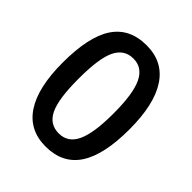

<svg xmlns="http://www.w3.org/2000/svg" viewBox="-187 -765 887 887"><g transform="rotate(45 257.0 -321.5)"><path d="M256.8 -652.3Q364.3 -652.3 419.7 -568.1Q475.1 -483.9 475.1 -321.3Q475.1 -154.3 421.1 -72.8Q367.2 8.8 256.8 8.8Q149.4 8.8 94 -75.2Q38.6 -159.2 38.6 -321.3Q38.6 -490.7 92.3 -571.5Q146 -652.3 256.8 -652.3ZM169.9 -509.3Q143.1 -453.6 143.1 -321.3Q143.1 -189 169.9 -133.3Q196.8 -77.1 256.8 -77.1Q316.4 -77.1 343.3 -134.3Q371.1 -191.4 371.1 -321.3Q371.1 -450.2 343.3 -507.8Q315.9 -565.9 256.8 -565.9Q197.3 -565.9 169.9 -509.3Z"/></g></svg>

Font: Khula Semibold
Style: Regular
Weight: 600
Designer: Erin McLaughlin, Steve Matteson
Version: Version 1.000;PS 1.0;hotconv 1.0.72;makeotf.lib2.5.5900